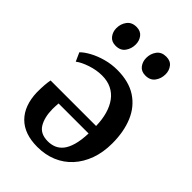

<svg xmlns="http://www.w3.org/2000/svg" viewBox="-238 -895 1004 1004"><g transform="rotate(45 264.5 -392.5)"><path d="M235 13Q138.5 13 86.5 -39.2Q34.5 -91.5 31.5 -187.5Q31.5 -218.5 33.2 -241.5Q35 -264.5 38.5 -282H375Q374 -329 363 -367.5Q352 -406 331.5 -433.8Q311 -461.5 280.8 -476.2Q250.5 -491 211 -491Q170 -491 127.5 -476.8Q85 -462.5 62 -444.5L40.5 -492.5Q58 -510.5 90 -528Q122 -545.5 162.8 -556.8Q203.5 -568 246 -568Q332.5 -568 388.8 -531Q445 -494 472.2 -428.8Q499.5 -363.5 499.5 -278Q499.5 -211 480 -157.5Q460.5 -104 425.5 -65.8Q390.5 -27.5 342 -7.2Q293.5 13 235 13ZM253 -46.5Q278 -46.5 299.2 -55.2Q320.5 -64 336.8 -84.2Q353 -104.5 363 -139.2Q373 -174 375 -226.5H153Q152 -216 151.5 -203.2Q151 -190.5 151 -183.5Q151.5 -123 174.5 -84.8Q197.5 -46.5 253 -46.5ZM150 -650.5Q120 -650.5 104 -671Q88 -691.5 88 -719Q88 -750.5 105.8 -774.2Q123.5 -798 158 -798H159Q189 -798 204.8 -777.8Q220.5 -757.5 220.5 -730Q220.5 -698.5 203.2 -674.5Q186 -650.5 151 -650.5ZM370 -650.5Q340 -650.5 324.2 -671Q308.5 -691.5 308.5 -719Q308.5 -750.5 326 -774.2Q343.5 -798 378 -798H379Q409.5 -798 425.2 -777.8Q441 -757.5 441 -730Q441 -698.5 423.5 -674.5Q406 -650.5 371 -650.5Z"/></g></svg>

Font: Merriweather SemiBold
Style: Regular
Weight: 600
Version: Version 2.100